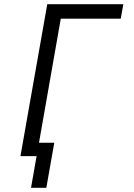

<svg xmlns="http://www.w3.org/2000/svg" viewBox="-20 -745 640 916"><path d="M154.5 0H77.5L205.5 -725H568.5L556 -656H270L166 -64H239L201 151H128Z"/></svg>

Font: JuliaMono Medium
Style: Italic
Weight: 500
Italic angle: -9°
Monospace: yes
Designer: cormullion
Foundry: corm
Version: Version 0.054; ttfautohint (v1.8.4)